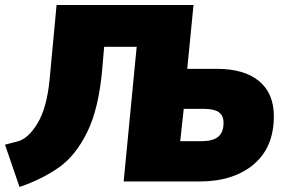

<svg xmlns="http://www.w3.org/2000/svg" viewBox="-27 -725 1131 767"><path d="M-7 -147Q0 -149 43 -160Q86 -171 123 -232.5Q160 -294 171 -406L199 -705H746L721 -450H839Q949 -450 1008 -401Q1067 -352 1067 -261Q1067 -136 986 -68Q905 0 769 0H467L519 -538H389L381 -444Q367 -291 322 -198.5Q277 -106 211.5 -58.5Q146 -11 51 22ZM777 -161Q824 -161 845 -179Q866 -197 866 -234Q866 -263 847.5 -276.5Q829 -290 791 -290H707L693 -161Z"/></svg>

Font: Nunito Sans Heavy Heavy
Style: Italic
Weight: 400
Italic angle: -4.541°
Designer: Vernon Adams
Foundry: Vernon Adams
Version: Version 2.002